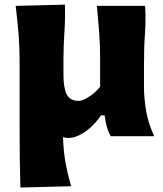

<svg xmlns="http://www.w3.org/2000/svg" viewBox="-20 -593 708 836"><path d="M68.8 223.6Q66.9 163.6 66.2 103.8Q65.4 43.9 65.4 -26.9V-309.6Q65.4 -390.1 60.5 -448.5Q55.7 -506.8 48.3 -567.4L262.7 -572.8Q264.6 -512.7 260.5 -454.6Q256.3 -396.5 256.3 -334V-266.1Q256.3 -209.5 270.8 -181.6Q285.2 -153.8 322.3 -153.8Q340.3 -153.8 368.9 -172.6Q397.5 -191.4 416 -215.8V-334Q416 -396.5 411.9 -451.7Q407.7 -506.8 401.9 -567.4H611.8Q615.7 -507.3 611.3 -448.7Q606.9 -390.1 606.9 -309.6V-215.3Q606.9 -167.5 615.7 -113Q624.5 -58.6 651.4 0H461.9Q449.7 -22.9 444.1 -45.2Q438.5 -67.4 435.5 -90.8H419.9Q399.4 -60.1 371.3 -35.4Q343.3 -10.7 312.7 1Q282.2 12.7 254.4 4.4Q255.9 60.5 264.6 111.6Q273.4 162.6 290 217.8Z"/></svg>

Font: Pinar-DS4-FD ExtraBold
Style: Regular
Weight: 800
Designer: Amin Abedi
Version: Version 3.000